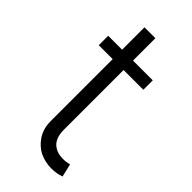

<svg xmlns="http://www.w3.org/2000/svg" viewBox="-218 -731 793 793"><g transform="rotate(45 179.0 -334.0)"><path d="M298.3 -545.5V-490.4H182.9V-142.4Q182.9 -117.5 189.6 -99.8Q196.4 -82 208.3 -72.3Q220.2 -62.5 234.2 -58.1Q248.2 -53.6 265.3 -53.6Q284.4 -53.6 302.2 -58.6L315.7 -1.4Q290.5 8.2 259.6 8.2Q223.4 8.2 192.1 -6.7Q160.9 -21.7 140.1 -53.3Q119.3 -84.9 119.3 -127.5V-490.4H38V-545.5H119.3V-676.1H182.9V-545.5Z"/></g></svg>

Font: Inter Light BETA
Style: Regular
Weight: 300
Designer: Rasmus Andersson
Foundry: rsms
Version: Version 3.011;git-f93a4a705